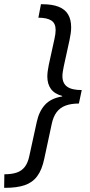

<svg xmlns="http://www.w3.org/2000/svg" viewBox="-69 -734 426 912"><path d="M-49.3 158.2 -48.3 93.8Q-13.2 93.8 10.5 85.7Q34.2 77.6 48.8 58.6Q63.5 39.6 70.3 6.8L105.5 -154.3Q116.2 -204.6 144.3 -235.8Q172.4 -267.1 226.6 -275.9V-278.3Q189.9 -288.1 172.9 -311.5Q155.8 -335 155.8 -370.6Q155.8 -382.3 157.7 -396.5Q159.7 -410.6 162.6 -425.3L189.5 -548.3Q192.4 -560.5 193.8 -571.5Q195.3 -582.5 195.3 -591.3Q195.3 -623.5 174.6 -636.7Q153.8 -649.9 113.3 -649.9L125.5 -713.9H132.3Q179.2 -713.9 209.5 -701.9Q239.7 -689.9 254.4 -665.5Q269 -641.1 269 -604Q269 -590.3 266.8 -575Q264.6 -559.6 261.2 -543.5L233.9 -418.9Q231.4 -405.8 229.5 -394.5Q227.5 -383.3 227.5 -372.6Q227.5 -338.4 249.8 -322.3Q272 -306.2 319.3 -306.2L305.7 -242.2Q268.6 -242.2 242.4 -232.4Q216.3 -222.7 200.2 -201.4Q184.1 -180.2 176.8 -145.5L141.6 18.6Q130.4 72.8 107.7 103Q85 133.3 47.9 145.8Q10.7 158.2 -43.9 158.2Z"/></svg>

Font: Open Sans SemiCondensed
Style: Italic
Weight: 400
Width: 4
Italic angle: -12°
Designer: Monotype Design Team
Foundry: Monotype Imaging Inc.
Version: Version 3.000